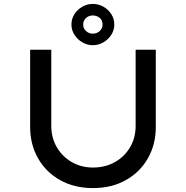

<svg xmlns="http://www.w3.org/2000/svg" viewBox="-20 -955 950 981"><path d="M455 6Q360 6 287.5 -34.5Q215 -75 174.5 -146Q134 -217 134 -306V-701H242V-312Q242 -251 270.5 -202.5Q299 -154 347.5 -126.5Q396 -99 455 -99Q517 -99 566.5 -126.5Q616 -154 644.5 -202.5Q673 -251 673 -312V-701H776V-306Q776 -217 735.5 -146Q695 -75 622.5 -34.5Q550 6 455 6ZM454 -724Q426 -724 401 -738.5Q376 -753 360.5 -777Q345 -801 345 -829Q345 -859 360.5 -883Q376 -907 401 -921Q426 -935 454 -935Q483 -935 508 -921Q533 -907 548.5 -883Q564 -859 564 -829Q564 -801 548.5 -777Q533 -753 508 -738.5Q483 -724 454 -724ZM454 -783Q475 -783 489.5 -796.5Q504 -810 504 -829Q504 -852 489 -864Q474 -876 454 -876Q434 -876 419.5 -863Q405 -850 405 -829Q405 -810 419.5 -796.5Q434 -783 454 -783Z"/></svg>

Font: Lexend Giga
Style: Regular
Weight: 400
Designer: Bonnie Shaver-Troup, Thomas Jockin
Foundry: Lexend
Version: Version 1.007